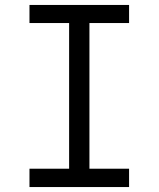

<svg xmlns="http://www.w3.org/2000/svg" viewBox="-20 -755 640 775"><path d="M99 0V-74H259V-662H99V-735H501V-662H341V-74H501V0Z"/></svg>

Font: Iosevka Plex Etoile
Style: Regular
Weight: 400
Designer: Belleve Invis
Foundry: Belleve Invis
Version: Version 25.1.1; ttfautohint (v1.8.4)